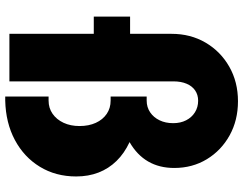

<svg xmlns="http://www.w3.org/2000/svg" viewBox="-118 -797 931 735"><g transform="rotate(90 347.5 -429.5)"><path d="M349.5 16V-150H365Q393.5 -150 415.5 -165.2Q437.5 -180.5 450 -207.2Q462.5 -234 462.5 -268.5Q462.5 -304 450.2 -330.8Q438 -357.5 416 -372.5Q394 -387.5 365 -387.5H349.5V-525.5H365Q390.5 -525.5 410 -538.8Q429.5 -552 440.5 -574.8Q451.5 -597.5 451.5 -627Q451.5 -655 440.5 -676.5Q429.5 -698 410 -710.2Q390.5 -722.5 365.5 -722.5Q343 -722.5 326.2 -711Q309.5 -699.5 300.5 -678.2Q291.5 -657 291.5 -627.5V0H109.5V-323H43.5V-462H109.5V-620.5Q109.5 -693.5 143.2 -751Q177 -808.5 235.5 -841.8Q294 -875 367.5 -875Q440.5 -875 498.2 -843Q556 -811 589.5 -755.8Q623 -700.5 623 -631Q623 -574 598.2 -531.2Q573.5 -488.5 524 -460Q567 -440 596.2 -410Q625.5 -380 640.5 -341.2Q655.5 -302.5 655.5 -255.5Q655.5 -177.5 618.5 -116.8Q581.5 -56 516 -21Q450.5 14 365 16Z"/></g></svg>

Font: Spartan Thin ExtraBold
Style: Regular
Weight: 800
Version: Version 1.004